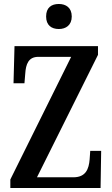

<svg xmlns="http://www.w3.org/2000/svg" viewBox="-20 -946 565 966"><path d="M276 -800C311 -800 341 -819 341 -863C341 -908 311 -926 276 -926C239 -926 212 -908 212 -863C212 -819 239 -800 276 -800ZM32 0H486L489 -187H434L431 -144C427 -96 412 -54 349 -54H166L473 -670V-714H53L48 -527H103L107 -575C110 -623 123 -660 173 -660H338L32 -43Z"/></svg>

Font: Noto Serif Armenian ExtraCondensed SemiBold
Style: Regular
Weight: 600
Width: 2
Designer: Monotype Design Team
Foundry: Monotype Imaging Inc.
Version: Version 2.008